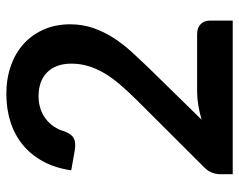

<svg xmlns="http://www.w3.org/2000/svg" viewBox="-96 -676 771 620"><g transform="rotate(-90 290.0 -365.5)"><path d="M490.5 -115Q510.5 -115 522.2 -103.8Q534 -92.5 534 -74V0H38V-41Q38 -53.5 43.2 -67.2Q48.5 -81 60 -92L279.5 -312Q307 -340 328.8 -365.5Q350.5 -391 365 -416Q379.5 -441 387.2 -466.8Q395 -492.5 395 -521Q395 -547 387.5 -566.8Q380 -586.5 366.2 -600Q352.5 -613.5 333.2 -620.2Q314 -627 290 -627Q268 -627 249.2 -620.8Q230.5 -614.5 216 -603.2Q201.5 -592 191.5 -577Q181.5 -562 176.5 -544Q168 -521 154.5 -513.5Q141 -506 115.5 -510L50.5 -521.5Q58 -573.5 79.5 -612.8Q101 -652 133.2 -678.2Q165.5 -704.5 207.2 -717.8Q249 -731 297 -731Q347 -731 388.5 -716.2Q430 -701.5 459.5 -674.5Q489 -647.5 505.5 -609.5Q522 -571.5 522 -525Q522 -485 510.2 -451Q498.5 -417 478.8 -386Q459 -355 432.5 -326Q406 -297 377 -267L214 -100.5Q237.5 -107.5 260.8 -111.2Q284 -115 305 -115Z"/></g></svg>

Font: Lato 2
Style: Bold
Weight: 700
Designer: Lukasz Dziedzic with Adam Twardoch and Botio Nikoltchev
Foundry: tyPoland Lukasz Dziedzic
Version: Version 2.015; 2015-08-06; http://www.latofonts.com/